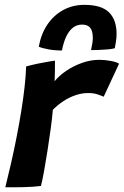

<svg xmlns="http://www.w3.org/2000/svg" viewBox="-20 -790 524 812"><path d="M211 -446.5Q230 -470 260.2 -490.5Q290.5 -511 326.8 -524Q363 -537 399.5 -537Q424 -537 449 -532.2Q474 -527.5 483.5 -520.5L418.5 -381Q408.5 -385.5 392.2 -391Q376 -396.5 351.5 -396.5Q326.5 -396.5 299.8 -387.5Q273 -378.5 248.5 -362.5Q224 -346.5 203.5 -325.5Q201 -294.5 194.8 -248Q188.5 -201.5 180.8 -152.5Q173 -103.5 165.8 -63.2Q158.5 -23 153 -3.5Q121.5 0.5 80.2 1.5Q39 2.5 2.5 2Q13.5 -42.5 25.8 -95.5Q38 -148.5 49.2 -205.2Q60.5 -262 69.5 -317.5Q78.5 -373 84 -422.2Q89.5 -471.5 90.5 -509Q112 -515 138.2 -520.5Q164.5 -526 185.5 -529.5Q206.5 -533 212.5 -533.5Q212.5 -515.5 212.2 -488.2Q212 -461 211 -446.5ZM144 -592.5Q153.5 -646 180.2 -685.8Q207 -725.5 247.2 -747.5Q287.5 -769.5 337 -769.5Q409 -769.5 441 -737.8Q473 -706 473 -647Q473 -632.5 470.8 -616.8Q468.5 -601 465.5 -586Q453 -582.5 434.8 -581Q416.5 -579.5 397.8 -578.8Q379 -578 365 -578Q368 -592 370.2 -605.2Q372.5 -618.5 372.5 -629.5Q372.5 -659 361.5 -672.5Q350.5 -686 327 -686Q306 -686 289.5 -673.8Q273 -661.5 261 -637.2Q249 -613 242 -576.5Q210.5 -576.5 184 -581.5Q157.5 -586.5 144 -592.5Z"/></svg>

Font: Grandstander Thin SemiBold
Style: Italic
Weight: 600
Italic angle: -15°
Version: Version 1.200